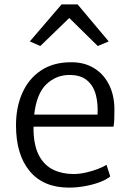

<svg xmlns="http://www.w3.org/2000/svg" viewBox="-20 -848 595 876"><path d="M295 8Q178 8 115.5 -67.2Q53 -142.5 53 -276Q53 -359.5 82 -424.2Q111 -489 166.5 -526.2Q222 -563.5 302 -564Q361 -565 405.5 -539.2Q450 -513.5 475.2 -466Q500.5 -418.5 502 -355Q502 -329 501.5 -308.2Q501 -287.5 498 -270H133Q132.5 -260.5 133 -250Q135.5 -178.5 159.5 -135.5Q183.5 -92.5 224 -73.2Q264.5 -54 316 -54Q341.5 -54 370.8 -60.5Q400 -67 425.8 -76.8Q451.5 -86.5 466 -96L483 -43Q465 -28 434 -16.5Q403 -5 366.2 1.5Q329.5 8 295 8ZM297 -506Q236 -506 191.5 -463.5Q147 -421 136 -325H425Q428 -376 416.8 -417Q405.5 -458 376.5 -482Q347.5 -506 297 -506ZM164 -638 116 -659 261 -828H334L476 -659L426 -638L296 -766Z"/></svg>

Font: Merriweather Sans Light
Style: Regular
Weight: 300
Designer: Eben Sorkin
Foundry: Eben Sorkin
Version: Version 2.001; ttfautohint (v1.8.3)